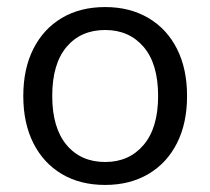

<svg xmlns="http://www.w3.org/2000/svg" viewBox="-20 -515 596 544"><path d="M278 9Q207 9 155 -22Q103 -53 74.5 -109.5Q46 -166 46 -243Q46 -320 74.5 -376.5Q103 -433 155 -464Q207 -495 278 -495Q348 -495 400.5 -464Q453 -433 481.5 -376.5Q510 -320 510 -243Q510 -166 481.5 -109.5Q453 -53 400.5 -22Q348 9 278 9ZM278 -56Q346 -56 387 -104.5Q428 -153 428 -243Q428 -334 387 -382Q346 -430 278 -430Q209 -430 168.5 -382Q128 -334 128 -243Q128 -153 168.5 -104.5Q209 -56 278 -56Z"/></svg>

Font: Nunito Sans
Style: Regular
Weight: 400
Designer: Vernon Adams
Foundry: Vernon Adams
Version: Version 3.101; ttfautohint (v1.8.4.7-5d5b);gftools[0.9.27]